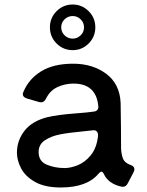

<svg xmlns="http://www.w3.org/2000/svg" viewBox="-20 -817 650 850"><path d="M557 -87Q575 -81 575 -68Q575 -62 572 -56L546 -6Q538 10 524 10Q519 10 516 9Q460 -4 440 -46Q435 -57 429 -57Q424 -57 417 -49Q366 13 249 13Q178 13 134.5 -12Q91 -37 73 -72.5Q55 -108 55 -141Q55 -195 88.5 -238Q122 -281 189 -298Q234 -309 315 -315Q369 -319 395 -323Q406 -324 411.5 -331Q417 -338 415 -349Q405 -447 305 -447Q269 -447 235.5 -432Q202 -417 184 -381Q176 -364 162 -364Q157 -364 154 -365L99 -381Q81 -387 81 -400Q81 -405 84 -411Q108 -468 162.5 -501.5Q217 -535 304 -535Q390 -535 450 -490.5Q510 -446 514 -362Q515 -322 515.5 -255Q516 -188 516 -158Q518 -129 525.5 -112.5Q533 -96 557 -87ZM414 -215Q415 -228 408.5 -235Q402 -242 390 -240Q366 -238 353 -236Q288 -230 248 -222.5Q208 -215 179.5 -196.5Q151 -178 151 -144Q151 -103 187 -88Q223 -73 266 -73Q293 -73 325 -86Q357 -99 382.5 -130.5Q408 -162 414 -215ZM201 -696Q201 -738 230.5 -767.5Q260 -797 302 -797Q343 -797 372.5 -767.5Q402 -738 402 -696Q402 -654 372.5 -624.5Q343 -595 302 -595Q260 -595 230.5 -624.5Q201 -654 201 -696ZM352 -696Q352 -717 337 -731.5Q322 -746 302 -746Q281 -746 266 -731.5Q251 -717 251 -696Q251 -675 266 -660.5Q281 -646 302 -646Q322 -646 337 -660.5Q352 -675 352 -696Z"/></svg>

Font: Shippori Gochic B2 Bold
Style: Regular
Weight: 700
Designer: FONTDASU
Foundry: FONTDASU / Google Inc. / but / Adobe
Version: Version 1.130